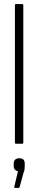

<svg xmlns="http://www.w3.org/2000/svg" viewBox="-20 -703 187 939"><path d="M58 0Q53 0 53 -6V-677Q53 -683 58 -683H89Q94 -683 94 -677V-6Q94 0 89 0ZM53 216Q49 216 50 210L68 134Q59 133 53 126.5Q47 120 47 108V97Q47 84 54.5 77.5Q62 71 74 71Q88 71 94.5 77.5Q101 84 101 98V109Q101 118 100 125.5Q99 133 95 142L76 212Q74 216 71 216Z"/></svg>

Font: Sofia Sans Extra Condensed Light
Style: Regular
Weight: 300
Designer: Botio Nikoltchev, Ani Petrova
Foundry: lettersoup
Version: Version 4.101